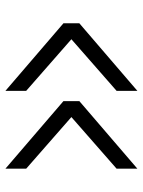

<svg xmlns="http://www.w3.org/2000/svg" viewBox="71 -645 528 710"><g transform="rotate(90 335.0 -290.0)"><path d="M603.8 -46 353.9 -260.6V-319.4L603.8 -534V-457.2L391.1 -270.9V-309.1L603.8 -122.8ZM316 -46 66.1 -260.6V-319.4L316 -534V-457.2L103.3 -270.9V-309.1L316 -122.8Z"/></g></svg>

Font: Murecho Thin
Style: Regular
Weight: 100
Designer: Neil Summerour
Foundry: Positype
Version: Version 1.010